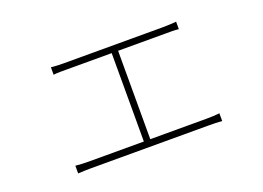

<svg xmlns="http://www.w3.org/2000/svg" viewBox="-77 -674 1155 843"><g transform="rotate(-20 500.0 -252.5)"><path d="M779 -46Q808 -46 837 -49V-13Q823 -14 806.5 -14.5Q790 -15 779 -15H225Q211 -15 196 -14.5Q181 -14 164 -13V-49Q195 -46 225 -46H483V-459H270Q262 -459 244 -459Q226 -459 211 -457V-492Q227 -490 244 -489.5Q261 -489 269 -489H733Q752 -489 767.5 -490Q783 -491 796 -492V-457Q782 -459 766 -459Q750 -459 733 -459H513V-46Z"/></g></svg>

Font: SpoqaHanSans
Style: Thin
Weight: 250
Designer: [Spoqa Han Sans] Dong-huui Kim \uAE40 \uB3D9 \uD718   [Noto Sans] Ryoko NISHIZUKA \u897F \u585A \u6DBC \u5B50  (kana & i
Foundry: Spoqa (http://bi.spoqa.com)
Version: Version 1.004;PS 1.004;hotconv 1.0.82;makeotf.lib2.5.63406